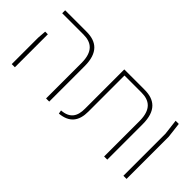

<svg xmlns="http://www.w3.org/2000/svg" viewBox="-33 -956 1380 1380"><g transform="rotate(45 657.0 -266.5)"><path d="M416 0H448V-360C448 -496 383 -545 283 -545H65V-515H281C361 -515 416 -477 416 -360V0ZM67 0H99V-335H72L67 -268V0Z M558 12C657 3 698 -53 698 -148V-515H871C951 -515 1006 -477 1006 -360V0H1038V-360C1038 -496 973 -545 873 -545H666V-147C667 -69 637 -21 553 -15L558 12Z M1202 0H1234V-428L1220 -545H1188L1202 -428V0Z"/></g></svg>

Font: Assistant ExtraLight
Style: Regular
Weight: 275
Designer: Hebrew By Ben Nathan, Latin by Paul Hunt
Version: Version 2.001;PS 002.001;hotconv 1.0.88;makeotf.lib2.5.64775